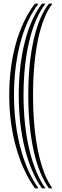

<svg xmlns="http://www.w3.org/2000/svg" viewBox="-20 -820 334 1040"><path d="M169.2 200Q136.8 154.5 111 98.5Q85.2 42.5 67.1 -22Q49 -86.5 39.5 -157.6Q30 -228.8 30 -304.2Q30 -382 39.5 -453.4Q49 -524.8 67.1 -587.9Q85.2 -651 111 -704.5Q136.8 -758 169.2 -800H188.2Q157.2 -760 132.8 -707.4Q108.2 -654.8 91.1 -591.6Q74 -528.5 64.9 -456.2Q55.8 -384 55.8 -304.2Q55.8 -226.5 64.9 -154.4Q74 -82.2 91.1 -17.8Q108.2 46.8 132.8 101.6Q157.2 156.5 188.2 200ZM207 200Q177.8 158.8 154.5 104.8Q131.2 50.8 115 -13.6Q98.8 -78 90.1 -151.2Q81.5 -224.5 81.5 -304.2Q81.5 -385.5 90.1 -458.9Q98.8 -532.2 115 -595.5Q131.2 -658.8 154.5 -710.2Q177.8 -761.8 207 -800H226.2Q198.2 -763.8 176.2 -713.1Q154.2 -662.5 138.9 -599.1Q123.5 -535.8 115.5 -461.6Q107.5 -387.5 107.5 -304.2Q107.5 -222.5 115.5 -148.1Q123.5 -73.8 138.9 -9.4Q154.2 55 176.2 107.9Q198.2 160.8 226.2 200ZM245 200Q218 162.8 197 111Q176 59.2 161.9 -5.2Q147.8 -69.8 140.5 -145Q133.2 -220.2 133.2 -304.2Q133.2 -389.5 140.5 -464.5Q147.8 -539.5 161.9 -602.9Q176 -666.2 197 -716Q218 -765.8 245 -800H264Q238.5 -767.5 219 -718.6Q199.5 -669.8 186.1 -606.5Q172.8 -543.2 165.9 -467.2Q159 -391.2 159 -304.2Q159 -218.2 165.9 -141.9Q172.8 -65.5 186.1 -1Q199.5 63.5 219 114.2Q238.5 165 264 200Z"/></svg>

Font: Big Shoulders Inline Display Thin ExtraBold
Style: Regular
Weight: 800
Version: Version 2.002